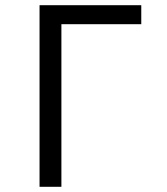

<svg xmlns="http://www.w3.org/2000/svg" viewBox="-20 -718 640 738"><path d="M132 -698H523V-625H216V0H132Z"/></svg>

Font: iA Writer Quattro V
Style: Regular
Weight: 400
Designer: Mike Abbink, Paul van der Laan, Pieter van Rosmalen, Oliver Reichenstein
Foundry: Information Architects Inc.
Version: Version 2.000